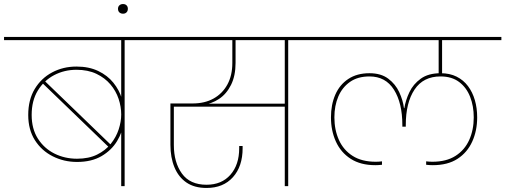

<svg xmlns="http://www.w3.org/2000/svg" viewBox="-55 -923 2506 952"><path d="M563 0H546V-305L558 -316Q553 -269 525.5 -223.5Q498 -178 448.5 -149Q399 -120 327 -120Q262 -120 206.5 -148Q151 -176 118 -228Q85 -280 85 -353Q85 -428 117 -481.5Q149 -535 203.5 -564Q258 -593 324 -593Q386 -593 432 -571Q478 -549 507 -513Q536 -477 549 -435Q562 -393 559 -353L546 -410V-724H-35V-740H725V-724H563ZM327 -136Q385 -136 426.5 -156.5Q468 -177 494.5 -210Q521 -243 533.5 -281.5Q546 -320 546 -355Q546 -394 533 -433Q520 -472 492.5 -504.5Q465 -537 423 -557Q381 -577 324 -577Q264 -577 213.5 -550.5Q163 -524 132.5 -474Q102 -424 102 -353Q102 -284 133 -235.5Q164 -187 215 -161.5Q266 -136 327 -136ZM502 -198 491 -187 150 -516 162 -526Z M555 -855Q548 -855 542 -858Q536 -861 533 -866.5Q530 -872 530 -879Q530 -890 537 -896.5Q544 -903 555 -903Q566 -903 572.5 -896.5Q579 -890 579 -879Q579 -872 576 -866.5Q573 -861 567.5 -858Q562 -855 555 -855Z M969 9Q909 9 869.5 -18Q830 -45 810 -93.5Q790 -142 790 -205V-410H900Q960 -410 1004 -434.5Q1048 -459 1072.5 -504Q1097 -549 1097 -611V-732H1113V-611Q1113 -547 1090.5 -502Q1068 -457 1031 -432.5Q994 -408 950 -403L939 -409H1365V-394H798L807 -403V-204Q807 -118 847 -62.5Q887 -7 969 -7Q1044 -7 1087.5 -56.5Q1131 -106 1131 -188V-199H1148Q1148 -196 1148 -193Q1148 -190 1148 -188Q1148 -98 1100 -44.5Q1052 9 969 9ZM1374 0H1357V-731H1374ZM1536 -724H655V-740H1536Z M1948 -387H1950Q1956 -426 1975 -466Q1994 -506 2031.5 -533Q2069 -560 2130 -560Q2175 -560 2209 -543Q2243 -526 2265.5 -496Q2288 -466 2299.5 -426.5Q2311 -387 2311 -341Q2311 -275 2286.5 -221Q2262 -167 2213.5 -135.5Q2165 -104 2091 -104Q2083 -104 2074.5 -104.5Q2066 -105 2058 -106V-123Q2066 -122 2074 -121.5Q2082 -121 2089 -121Q2158 -121 2203.5 -150Q2249 -179 2271.5 -229Q2294 -279 2294 -341Q2294 -397 2276 -443Q2258 -489 2221.5 -516.5Q2185 -544 2129 -544Q2044 -544 2000.5 -479Q1957 -414 1957 -303V-295H1940V-303Q1940 -412 1898.5 -478Q1857 -544 1777 -544Q1719 -544 1680.5 -517Q1642 -490 1622.5 -444.5Q1603 -399 1603 -341Q1603 -279 1625.5 -229Q1648 -179 1693.5 -150Q1739 -121 1808 -121Q1816 -121 1823.5 -121.5Q1831 -122 1839 -123V-106Q1831 -105 1822.5 -104.5Q1814 -104 1806 -104Q1733 -104 1684 -135.5Q1635 -167 1610.5 -221Q1586 -275 1586 -341Q1586 -404 1607.5 -453.5Q1629 -503 1672 -531.5Q1715 -560 1777 -560Q1834 -560 1870 -533Q1906 -506 1924.5 -466Q1943 -426 1948 -387ZM2137 -552H2120V-724H1466V-740H2431V-724H2137Z"/></svg>

Font: Poppins Devanagari Thin
Style: Regular
Weight: 100
Designer: Ninad Kale (Devanagari), Jonny Pinhorn (Latin)
Foundry: Indian Type Foundry
Version: 4.005